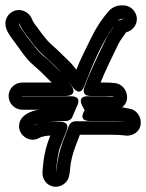

<svg xmlns="http://www.w3.org/2000/svg" viewBox="-21 -665 544 714"><path d="M438 -595V-594H437C429 -593 424 -591 417 -586C422 -592 426 -595 431 -595ZM402 -305C392 -306 381 -307 370 -307H307C307 -307 265 -311 285 -271C288 -265 291 -260 294 -255C294 -255 265 -215 314 -215H417C426 -215 435 -214 441 -213L452 -211C453 -211 453 -212 453 -211C431 -215 421 -214 383 -214H259C249 -214 239 -207 236 -199C232 -190 225 -170 213 -139C200 -104 192 -68 189 -35L187 -23C190 -63 195 -98 203 -119C212 -141 218 -157 221 -165L226 -178C226 -178 243 -212 203 -212C161 -212 132 -210 111 -201C107 -200 103 -197 100 -196L109 -201C127 -210 202 -215 225 -215C235 -215 245 -222 248 -230L266 -272C266 -272 286 -307 243 -307H62H61V-308H62H223C223 -308 271 -307 244 -347C231 -366 218 -383 204 -397L172 -429C163 -438 152 -448 137 -460C125 -470 113 -484 103 -499C102 -500 101 -500 101 -501C85 -520 82 -526 66 -547C53 -564 49 -575 49 -578H50C59 -559 67 -547 75 -537C96 -511 112 -485 139 -461C184 -421 213 -391 250 -340C250 -340 276 -301 293 -346C321 -420 359 -511 405 -571C395 -554 383 -541 374 -522C346 -464 312 -395 293 -341C293 -341 278 -308 317 -308H370C378 -308 399 -309 402 -305ZM438 -645H431C411 -645 393 -636 381 -621C336 -568 322 -531 290 -467C279 -445 271 -426 263 -406C254 -417 244 -430 234 -439C212 -460 197 -476 172 -498C146 -521 133 -543 114 -568C109 -574 104 -579 96 -598C91 -610 80 -619 68 -624C37 -636 11 -617 3 -597C-9 -569 8 -542 27 -517C52 -485 73 -448 104 -422C118 -410 129 -400 136 -393L168 -361C169 -360 170 -360 172 -358H62C34 -358 11 -336 11 -308C11 -280 34 -257 62 -257H123C93 -252 60 -238 52 -210C43 -179 64 -155 85 -148C102 -142 117 -147 131 -155C137 -157 148 -160 166 -161C152 -125 142 -91 138 -38L137 -25C136 -13 140 1 148 11C176 46 233 28 237 -17L239 -28V-30C241 -60 248 -91 260 -122C267 -140 272 -154 276 -164H384C416 -164 429 -163 436 -162L446 -161C457 -159 473 -163 484 -171C519 -198 501 -256 459 -261L449 -263C446 -264 433 -266 433 -266C469 -293 449 -352 406 -356L396 -357C388 -358 379 -358 370 -358H353C369 -399 398 -457 419 -501C428 -519 439 -530 448 -545C470 -550 488 -570 488 -594C488 -621 465 -645 438 -645Z"/></svg>

Font: AppleStorm
Style: CBo
Weight: 400
Foundry: Cannot Into Space Fonts
Version: Version 1.01